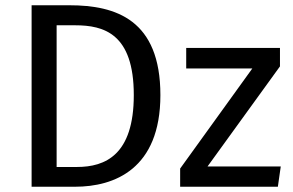

<svg xmlns="http://www.w3.org/2000/svg" viewBox="-20 -709 1111 729"><path d="M265 0C414 0 589 -67 589 -348C589 -634 420 -689 244 -689H100V0ZM195 -75V-613H265C375 -613 488 -581 488 -348C488 -121 380 -75 272 -75ZM664 0H1035L1046 -77H768L1043 -457V-527H687V-449H938L664 -69Z"/></svg>

Font: FiraGO Unicode
Style: Regular
Weight: 400
Designer: bBox Type
Foundry: bBox Type GmbH
Version: Version 1.001;PS 001.001;hotconv 1.0.88;makeotf.lib2.5.64775